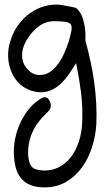

<svg xmlns="http://www.w3.org/2000/svg" viewBox="-20 -436 481 836"><path d="M25.4 -257.8Q35.2 -291 54.2 -319.8Q73.2 -348.6 99.6 -370.1Q126 -391.6 157.7 -403.8Q189.5 -416 224.6 -416Q237.3 -416 250 -414.1Q262.7 -412.1 274.4 -409.2Q282.2 -407.2 287.1 -407.2Q295.9 -405.3 304.7 -403.3Q313.5 -401.4 321.3 -391.6Q335 -375 341.8 -351.6Q348.6 -328.1 350.6 -307.6Q352.5 -291 352.1 -278.3Q351.6 -265.6 351.6 -260.7Q365.2 -210.9 374.5 -167Q383.8 -123 389.6 -82Q396.5 -32.2 398.9 13.7Q401.4 59.6 399.4 105.5Q396.5 154.3 381.3 203.1Q366.2 252 337.9 291.5Q309.6 331.1 268.6 355.5Q227.5 379.9 172.9 379.9Q56.6 379.9 43 264.6Q32.2 189.5 62.5 112.3Q78.1 75.2 100.1 45.9Q122.1 16.6 148.4 0Q150.4 -2 152.3 -2.9Q157.2 -6.8 162.6 -9.8Q168 -12.7 174.8 -12.7Q186.5 -12.7 193.4 -1Q202.1 12.7 201.2 25.4Q200.2 36.1 194.3 43.9Q188.5 51.8 182.6 56.6Q99.6 133.8 102.5 235.4Q104.5 272.5 116.7 288.1Q128.9 303.7 161.1 305.7Q165 306.6 172.9 306.6Q208 306.6 237.3 291.5Q266.6 276.4 288.1 248.5Q309.6 220.7 322.8 182.1Q335.9 143.6 337.9 96.7Q340.8 28.3 332.5 -35.6Q324.2 -99.6 311.5 -161.1Q309.6 -157.2 308.6 -156.2Q295.9 -135.7 280.8 -113.8Q265.6 -91.8 247.6 -74.2Q229.5 -56.6 207 -45.4Q184.6 -34.2 157.2 -34.2Q146.5 -34.2 136.7 -36.1Q127 -38.1 116.2 -41Q68.4 -57.6 43 -98.1Q17.6 -138.7 15.6 -187.5Q13.7 -223.6 25.4 -257.8ZM100.6 -133.8Q122.1 -109.4 153.3 -109.4Q179.7 -109.4 200.2 -124.5Q220.7 -139.6 235.8 -161.6Q251 -183.6 261.7 -209Q272.5 -234.4 279.3 -254.9Q287.1 -281.2 290.5 -300.3Q293.9 -319.3 289.1 -328.1Q284.2 -337.9 264.6 -340.8Q245.1 -343.8 216.8 -343.8Q179.7 -343.8 150.9 -322.8Q122.1 -301.8 102.5 -271.5Q77.1 -234.4 76.2 -197.3Q75.2 -160.2 100.6 -133.8Z"/></svg>

Font: Scriphy
Style: Regular
Weight: 400
Designer: Ala M. Lockhart
Foundry: Ala M. Lockhart
Version: Version 1.0 2021